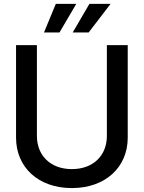

<svg xmlns="http://www.w3.org/2000/svg" viewBox="-20 -961 744 993"><path d="M351.6 11.7C526.4 11.7 640.6 -97.2 640.6 -249V-727.5H532.7V-257.8C532.7 -158.2 463.9 -86.4 351.6 -86.4C239.7 -86.4 170.9 -158.2 170.9 -257.8V-727.5H63V-249C63 -97.2 176.8 11.7 351.6 11.7ZM356 -793H438.5L551.8 -940.9H442.4ZM207.5 -793H287.6L374.5 -940.9H268.6Z"/></svg>

Font: Inteeer Medium
Style: Regular
Weight: 500
Designer: Rasmus Andersson
Foundry: rsms
Version: Version 4.001;Glyphs 3.4 (3402)